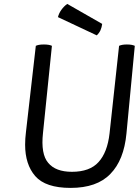

<svg xmlns="http://www.w3.org/2000/svg" viewBox="-20 -922 706 966"><path d="M241.2 -691.4Q235.4 -694.3 225.6 -696.3Q214.8 -698.2 201.2 -698.2Q185.5 -698.2 175.8 -696.3Q166 -694.3 160.2 -691.4Q143.6 -545.9 110.4 -255.9Q108.4 -242.2 107.4 -224.6Q106.4 -208 106.4 -194.3Q106.4 -94.7 157.2 -36.1Q209 23.4 335 23.4Q467.8 23.4 535.2 -46.9Q603.5 -116.2 616.2 -250Q629.9 -397.5 658.2 -691.4Q652.3 -694.3 642.6 -696.3Q632.8 -698.2 618.2 -698.2Q604.5 -698.2 594.7 -696.3Q585 -694.3 579.1 -691.4Q563.5 -543.9 531.2 -251Q520.5 -155.3 475.6 -106.4Q431.6 -57.6 341.8 -57.6Q259.8 -57.6 222.7 -102.5Q184.6 -146.5 196.3 -252.9Q210.9 -399.4 241.2 -691.4ZM318.4 -902.3Q301.8 -890.6 289.1 -873Q276.4 -855.5 271.5 -835.9Q335.9 -805.7 466.8 -744.1Q478.5 -754.9 485.4 -769.5Q492.2 -785.2 494.1 -801.8Q435.5 -835 318.4 -902.3Z"/></svg>

Font: cl
Style: Italic
Weight: 400
Designer: Mitja Miklavcic
Version: Version 7.504; 2011; Build 1022